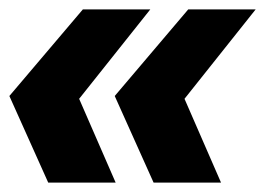

<svg xmlns="http://www.w3.org/2000/svg" viewBox="-20 -472 566 410"><path d="M227 -82H83L0 -267L157 -452H301L149 -261ZM452 -82H308L225 -267L382 -452H526L374 -261Z"/></svg>

Font: Argentum Novus
Style: Bold Italic
Weight: 700
Designer: Julieta Ulanovsky (font) & Cristiano Sobral (main changes)
Foundry: Julieta Ulanovsky (font) & Cristiano Sobral (main changes)
Version: Version 3.00;November 27, 2020;FontCreator 13.0.0.2655 64-bi